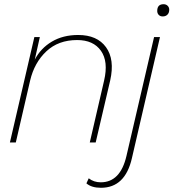

<svg xmlns="http://www.w3.org/2000/svg" viewBox="-20 -676 823 911"><path d="M752 -598Q740 -598 733 -605.5Q726 -613 726 -624Q726 -656 756 -656Q768 -656 775.5 -648.5Q783 -641 783 -630Q783 -615 774.5 -606.5Q766 -598 752 -598ZM351 -510Q441 -510 483 -452Q525 -394 503 -295L434 0H406L474 -294Q495 -384 459 -435Q423 -486 346 -486Q257 -486 200 -432.5Q143 -379 123 -294L55 0H27L143 -500H169L145 -393Q173 -447 226 -478.5Q279 -510 351 -510ZM459 215Q414 215 390 194L401 170Q425 189 458 189Q551 189 580 64L711 -500H739L606 74Q574 215 459 215Z"/></svg>

Font: Elaine Sans ExtraLight
Style: Italic
Weight: 275
Italic angle: -13°
Designer: Wei Huang
Foundry: Wei Huang
Version: Version 2.001;December 24, 2019;FontCreator 12.0.0.2547 64-b